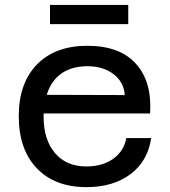

<svg xmlns="http://www.w3.org/2000/svg" viewBox="-20 -748 690 780"><path d="M183.1 -649.9V-728H501V-649.9ZM331.1 12.2Q202.6 12.2 129.4 -64.5Q56.2 -141.1 56.2 -275.9Q56.2 -410.2 130.1 -486.1Q204.1 -562 335 -562Q466.3 -562 532.2 -489Q598.1 -416 589.8 -287.1H157.2V-272Q157.2 -181.2 203.1 -126.5Q249 -71.8 331.1 -71.8Q396 -71.8 439.7 -102.8Q483.4 -133.8 493.2 -187H594.2Q580.6 -93.8 510.5 -40.8Q440.4 12.2 331.1 12.2ZM335 -479Q271.5 -479 229.2 -449.2Q187 -419.4 169.9 -362.8L486.8 -361.8Q483.4 -414.6 441.2 -446.8Q398.9 -479 335 -479Z"/></svg>

Font: Azeret Mono
Style: Regular
Weight: 400
Designer: Martin Vácha
Foundry: Displaay
Version: Version 1.002